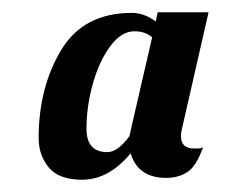

<svg xmlns="http://www.w3.org/2000/svg" viewBox="-20 -760 385 313"><path d="M59.5 -487C70.5 -473.7 88.7 -467 114 -467C142.7 -467 169 -481.3 193 -510C201 -483.3 220.3 -470 251 -470C264.3 -470 275.8 -473.2 285.5 -479.5C295.2 -485.8 303.7 -499.3 311 -520C309 -518.7 306 -518 302 -518H296C282 -518 275 -524.7 275 -538C275 -540.7 275.3 -543.7 276 -547C276.7 -550.3 277.3 -553.3 278 -556L320 -740H237L234 -725C221.3 -734.3 208.3 -739 195 -739C142.3 -739 103.8 -718.7 79.5 -678C55.2 -637.3 43 -589.7 43 -535C43 -516.3 48.5 -500.3 59.5 -487ZM191 -538C178.3 -520.7 166.3 -512 155 -512C132.3 -512 121 -524.7 121 -550C121 -574.7 124.5 -599.3 131.5 -624C138.5 -648.7 148 -669 160 -685C172 -701 185 -709 199 -709C211 -709 220.7 -705.7 228 -699L195 -556Z"/></svg>

Font: DonutKreme
Style: Regular
Weight: 400
Designer: Impallari Type
Foundry: Impallari Type
Version: Version 2.100